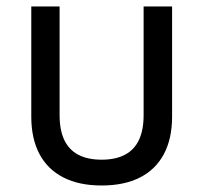

<svg xmlns="http://www.w3.org/2000/svg" viewBox="-20 -566 631 596"><path d="M295.4 9.8Q225.6 9.8 176.8 -15.1Q127.9 -40 102.5 -87.9Q77.1 -135.7 77.1 -204.1V-545.9H165V-208.5Q165 -162.6 179.4 -131.8Q193.8 -101.1 222.9 -85.7Q252 -70.3 295.4 -70.3Q338.9 -70.3 367.9 -85.7Q397 -101.1 411.4 -131.8Q425.8 -162.6 425.8 -208.5V-545.9H514.2V-204.1Q514.2 -135.7 488.8 -87.9Q463.4 -40 414.6 -15.1Q365.7 9.8 295.4 9.8Z"/></svg>

Font: Adwaita Sans
Style: Regular
Weight: 400
Designer: Rasmus Andersson
Foundry: rsms
Version: Version 4.001;git-9221beed3